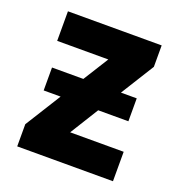

<svg xmlns="http://www.w3.org/2000/svg" viewBox="-102 -616 659 703"><g transform="rotate(20 227.5 -264.0)"><path d="M329.6 -314.9H391.1V-225.6H273.4L204.6 -114.7H413.1V0H40V-86.4L127 -225.6H61V-314.9H183.1L244.6 -413.1H45.4V-528.3H410.6V-444.8Z"/></g></svg>

Font: Roboto Condensed
Style: Bold
Weight: 700
Designer: Google
Version: Version 2.134; 2016